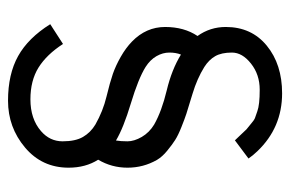

<svg xmlns="http://www.w3.org/2000/svg" viewBox="-140 -564 709 469"><g transform="rotate(90 214.5 -329.5)"><path d="M39.1 -97.7 87.4 -128.9Q113.3 -88.9 145 -69.1Q176.8 -49.3 222.7 -49.3Q270.5 -49.3 300.3 -75.2Q325.2 -96.7 325.2 -127.9Q325.2 -159.2 314.5 -177.7Q303.7 -196.3 284.2 -208Q251.5 -226.6 216.1 -235.1Q180.7 -243.7 160.4 -250.7Q140.1 -257.8 118.7 -270Q97.2 -282.2 81.5 -297.4Q45.9 -332 45.9 -378.4Q45.9 -424.8 67.9 -457.5Q45.9 -488.3 45.9 -526.4Q45.9 -589.4 91.6 -626.7Q137.2 -664.1 208 -664.1Q291.5 -664.1 349.1 -604Q359.9 -592.8 367.2 -582L322.8 -548.8Q319.3 -552.2 309.1 -563.2Q298.8 -574.2 295.9 -577.1L283.2 -587.4Q274.4 -595.2 268.6 -597.7L252 -603.5Q236.3 -609.4 199.2 -609.4Q162.1 -609.4 135.3 -588.1Q108.4 -566.9 108.4 -541.5Q108.4 -516.1 117.2 -500.7Q126 -485.4 143.6 -474.1Q171.9 -456.5 209 -445.3Q246.1 -434.1 258.1 -430.2Q270 -426.3 290.3 -418.2Q310.5 -410.2 322 -402.8Q333.5 -395.5 348.1 -383.5Q362.8 -371.6 370.6 -358.4Q389.6 -325.2 389.6 -286.4Q389.6 -247.6 370.1 -214.8Q389.6 -184.1 389.6 -142.6Q389.6 -77.6 340.3 -36.1Q291 5.4 226.1 5.4Q161.1 5.4 116.9 -19.3Q72.8 -43.9 39.1 -97.7ZM113.3 -417Q108.4 -404.8 108.4 -388.7Q108.4 -372.6 117.2 -357.2Q126 -341.8 143.6 -330.6Q171.9 -313 232.4 -294.7Q293 -276.4 323.2 -258.3Q325.2 -270 325.2 -286.4Q325.2 -302.7 314.5 -321.3Q303.7 -339.8 284.2 -351.6Q251.5 -370.1 200.7 -382.3Q149.9 -394.5 113.3 -417Z"/></g></svg>

Font: News Cycle
Style: Regular
Weight: 500
Version: Version 0.5.2